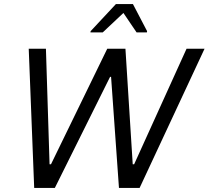

<svg xmlns="http://www.w3.org/2000/svg" viewBox="-20 -929 1031 949"><path d="M428 -775 427 -769H488L590 -865L655 -769H706L707 -775L637 -909H553ZM122 -688 149 0H251L524 -549H529L568 0H670L991 -688H902L643 -117H636L600 -688H510L232 -117H225L207 -688Z"/></svg>

Font: Saira UNSAM
Style: Italic
Weight: 400
Italic angle: -12°
Designer: Hector Gatti with collaboration of the Omnibus-Type team
Foundry: Omnibus-Type
Version: Version 0.072;PS 000.072;hotconv 1.0.88;makeotf.lib2.5.64775